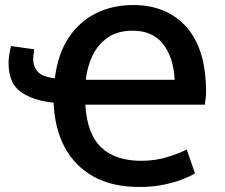

<svg xmlns="http://www.w3.org/2000/svg" viewBox="-20 -728 893 763"><path d="M534 15Q425 15 350.5 -27Q276 -69 236.5 -144Q197 -219 193 -320Q112 -328 63 -362.5Q14 -397 14 -479Q14 -492 17 -512Q20 -532 24 -545L116 -532Q114 -520 113 -509.5Q112 -499 112 -493Q112 -462 131 -442Q150 -422 198 -417Q210 -514 253 -578.5Q296 -643 362 -675.5Q428 -708 509 -708Q643 -708 721 -620.5Q799 -533 799 -361Q799 -351 797 -336Q795 -321 794 -312H319Q326 -196 382 -142.5Q438 -89 541 -89Q599 -89 647.5 -104.5Q696 -120 722 -134L755 -39Q739 -29 708 -16.5Q677 -4 632.5 5.5Q588 15 534 15ZM321 -411H674Q670 -499 628.5 -552.5Q587 -606 507 -606Q446 -606 406.5 -577.5Q367 -549 346.5 -504.5Q326 -460 321 -411Z"/></svg>

Font: Ubuntu Sans SemiBold
Style: Regular
Weight: 600
Designer: Dalton Maag Ltd
Foundry: Dalton Maag Ltd
Version: Version 1.006; ttfautohint (v1.8.4.7-5d5b)